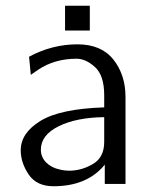

<svg xmlns="http://www.w3.org/2000/svg" viewBox="-20 -639 535 667"><path d="M206 -533V-619H292V-533ZM52 -117Q52 -177 120.5 -219Q189 -261 342 -266V-308Q342 -377 310 -406Q278 -435 246 -435Q170 -435 113 -397L87 -379L81 -442Q161 -485 249 -485Q332 -485 374 -432Q416 -379 416 -302V0H344V-67Q283 8 166 8Q107 8 79.5 -33Q52 -74 52 -117ZM122 -119Q122 -93 140.5 -74.5Q159 -56 188 -50Q204 -46 223 -46Q266 -47 304 -70Q342 -93 342 -146V-232Q246 -231 184 -200.5Q122 -170 122 -119Z"/></svg>

Font: Coval
Style: ExtraLight
Weight: 250
Foundry: Context Ltd
Version: Version 001.000